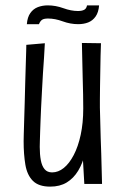

<svg xmlns="http://www.w3.org/2000/svg" viewBox="-20 -685 463 715"><path d="M167 10Q124 10 102.5 -11.5Q81 -33 74.5 -71.5Q68 -110 68 -159Q68 -164 68.5 -184.5Q69 -205 70 -236Q71 -267 72 -302Q73 -342 74 -379Q75 -416 76 -445.5Q77 -475 77.5 -494.5Q78 -514 78 -518L147 -524Q146 -499 144 -471Q142 -443 140 -412.5Q138 -382 136.5 -350Q135 -318 133 -283Q132 -258 131 -235.5Q130 -213 129.5 -194Q129 -175 128.5 -160.5Q128 -146 128 -138Q128 -110 132 -88.5Q136 -67 146 -55Q156 -43 174 -43Q197 -43 217.5 -59.5Q238 -76 254.5 -107.5Q271 -139 280.5 -183Q290 -227 290 -281L314 -288Q314 -241 310 -196.5Q306 -152 297 -114.5Q288 -77 271 -49Q254 -21 228.5 -5.5Q203 10 167 10ZM294 0 288 -105Q290 -149 290 -193Q290 -237 290 -281Q290 -304 289.5 -332.5Q289 -361 288 -392.5Q287 -424 286.5 -457.5Q286 -491 285 -525L356 -524Q355 -504 354.5 -477Q354 -450 353.5 -420Q353 -390 352.5 -362.5Q352 -335 352 -314Q352 -293 352 -284Q353 -256 353.5 -227.5Q354 -199 355 -170.5Q356 -142 357 -113.5Q358 -85 358.5 -57Q359 -29 360 0ZM125 -595H80Q82 -621 93 -636.5Q104 -652 121 -658.5Q138 -665 158 -665Q187 -665 216 -654.5Q245 -644 270 -644Q285 -644 293.5 -648.5Q302 -653 304 -665H349Q347 -639 336 -623.5Q325 -608 308.5 -601.5Q292 -595 271 -595Q242 -595 213.5 -605.5Q185 -616 159 -616Q144 -616 137 -611.5Q130 -607 125 -595Z"/></svg>

Font: Truculenta
Style: Regular
Weight: 400
Designer: Ivan Castro, Eva Sanz & Omnibus-Type Team
Foundry: Omnibus-Type
Version: Version 1.002